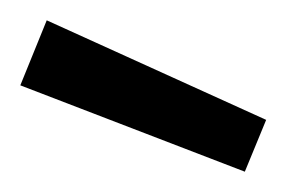

<svg xmlns="http://www.w3.org/2000/svg" viewBox="-21 -760 282 189"><path d="M25 -740 241 -642 220 -591 -1 -676Z"/></svg>

Font: TitilliumWeb-Regular
Style: Regular
Weight: 400
Version: Version 1.001;PS 57.000;hotconv 1.0.70;makeotf.lib2.5.55311